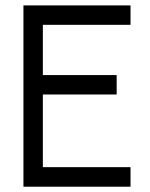

<svg xmlns="http://www.w3.org/2000/svg" viewBox="-20 -704 565 724"><path d="M141.6 -347.7V-73.7H472.2V0H68.4V-683.6H472.2V-610.4H141.6V-420.9H419.9V-347.7Z"/></svg>

Font: Anka/Coder Condensed
Style: Regular
Weight: 400
Width: 4
Monospace: yes
Version: Version 1.100